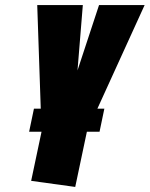

<svg xmlns="http://www.w3.org/2000/svg" viewBox="-20 -520 591 758"><path d="M114 -91 95 0H373L392 -91ZM551 -500H371L286 -242L307 -500H127L144 0L103 194L277 218L323 0Z"/></svg>

Font: Advent Pro Black
Style: Italic
Weight: 900
Italic angle: -12°
Version: Version 3.000